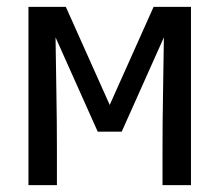

<svg xmlns="http://www.w3.org/2000/svg" viewBox="-20 -540 640 560"><path d="M63 0V-520H172L300 -234L428 -520H537V0H454V-104Q454 -186 455.5 -267.5Q457 -349 458 -431L335 -156H265L142 -431Q143 -349 144.5 -267.5Q146 -186 146 -104V0Z"/></svg>

Font: Iosevka Fixed Extended
Style: Regular
Weight: 400
Width: 7
Monospace: yes
Designer: Belleve Invis
Foundry: Belleve Invis
Version: Version 24.1.1; ttfautohint (v1.8.4)